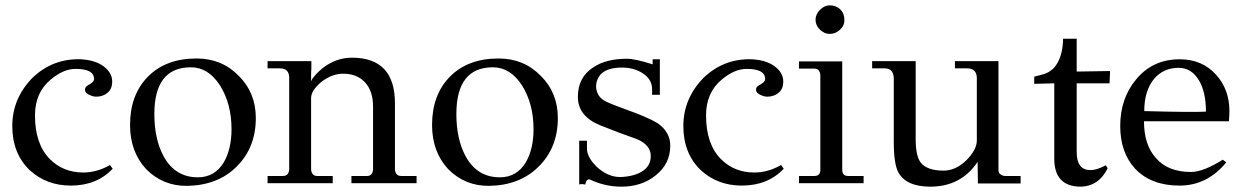

<svg xmlns="http://www.w3.org/2000/svg" viewBox="-20 -686 4656 719"><path d="M111 -254Q111 -146 167 -90Q217 -40 292 -40Q343 -40 392 -68L402 -54Q342 9 245 9Q155 9 92 -48Q26 -111 26 -214Q26 -316 100 -393Q177 -468 284 -464Q346 -460 377 -430Q402 -407 400 -376Q399 -352 382 -338Q365 -324 340 -324Q327 -324 311 -332.5Q295 -341 299 -356Q301 -363 317 -371Q335 -382 332 -394Q329 -428 263 -428Q218 -428 171 -389Q111 -340 111 -254Z M938 -244Q938 -133 866 -62Q796 8 681 10Q590 11 527 -53Q467 -118 467 -218Q467 -331 534 -399Q601 -467 716 -467Q811 -467 874 -402Q938 -339 938 -244ZM847 -202Q847 -297 804 -366Q760 -434 695 -434Q558 -434 558 -259Q558 -166 592 -102Q635 -22 721 -22Q784 -22 818 -78Q847 -128 847 -202Z M1540 -27V0H1296V-27H1355Q1374 -27 1377 -50V-287Q1377 -345 1347 -377.5Q1317 -410 1265 -410Q1223 -410 1183 -379Q1145 -347 1145 -319V-50Q1148 -27 1168 -27H1226V0H982V-27H1040Q1060 -27 1063 -50V-396Q1062 -430 1029 -430H982V-457H1146V-430Q1145 -418 1145 -402V-382Q1153 -401 1187 -430Q1238 -470 1298 -470Q1459 -470 1459 -299V-50Q1462 -27 1482 -27Z M2069 -244Q2069 -133 1997 -62Q1927 8 1812 10Q1721 11 1658 -53Q1598 -118 1598 -218Q1598 -331 1665 -399Q1732 -467 1847 -467Q1942 -467 2005 -402Q2069 -339 2069 -244ZM1978 -202Q1978 -297 1935 -366Q1891 -434 1826 -434Q1689 -434 1689 -259Q1689 -166 1723 -102Q1766 -22 1852 -22Q1915 -22 1949 -78Q1978 -128 1978 -202Z M2490 -141Q2490 -72 2435 -29Q2383 13 2307 13Q2246 13 2191 -13Q2175 -19 2172 5Q2155 2 2149 5V-159H2178V-130Q2178 -98 2213 -63Q2255 -23 2303 -23Q2355 -25 2386 -45Q2417 -65 2417 -102Q2417 -143 2365 -165Q2294 -190 2227 -217Q2144 -251 2144 -323Q2144 -397 2202 -434Q2250 -466 2327 -466Q2359 -466 2424 -445V-464H2451V-331H2422V-352Q2422 -388 2388.5 -410.5Q2355 -433 2309 -433Q2252 -433 2228 -406Q2209 -382 2213 -353Q2218 -324 2242 -310Q2253 -302 2319 -278Q2406 -247 2442 -225Q2490 -192 2490 -141Z M2624 -254Q2624 -146 2680 -90Q2730 -40 2805 -40Q2856 -40 2905 -68L2915 -54Q2855 9 2758 9Q2668 9 2605 -48Q2539 -111 2539 -214Q2539 -316 2613 -393Q2690 -468 2797 -464Q2859 -460 2890 -430Q2915 -407 2913 -376Q2912 -352 2895 -338Q2878 -324 2853 -324Q2840 -324 2824 -332.5Q2808 -341 2812 -356Q2814 -363 2830 -371Q2848 -382 2845 -394Q2842 -428 2776 -428Q2731 -428 2684 -389Q2624 -340 2624 -254Z M3142 -612Q3143 -591 3126 -575Q3109 -559 3087 -559Q3067 -559 3050.5 -575Q3034 -591 3034 -612Q3034 -632 3050.5 -649Q3067 -666 3087 -666Q3111 -666 3126.5 -651Q3142 -636 3142 -612ZM3134 -456V-50Q3134 -27 3156 -27H3214V0H2972V-27H3030Q3052 -27 3052 -50V-406Q3049 -429 3030 -429H2972V-456Z M3802 -27V1H3642L3641 -80Q3579 13 3464 13Q3373 13 3344 -41Q3327 -72 3327 -155V-396Q3324 -430 3293 -430H3246V-457H3409V-165Q3409 -102 3428 -77Q3452 -47 3514 -47Q3558 -47 3598 -85Q3638 -125 3638 -160V-396Q3636 -430 3602 -430H3556V-457H3719V-49Q3719 -38 3727.5 -32.5Q3736 -27 3744 -27Z M3961 -541H4012V-418L4137 -420L4135 -374H4012V-116Q4012 -49 4064 -49Q4087 -49 4121 -67L4128 -56Q4094 13 4024 13Q3928 11 3928 -92V-374L3853 -372V-399Q3860 -401 3872.5 -404Q3885 -407 3891 -409Q3921 -420 3936 -444Q3960 -480 3961 -541Z M4582 -232H4264Q4264 -144 4308 -95Q4353 -42 4440 -42Q4486 -42 4559 -88L4572 -78Q4501 9 4397 9Q4291 9 4231 -54Q4175 -115 4175 -214Q4175 -317 4234 -388Q4296 -464 4398 -464Q4482 -464 4534 -406Q4584 -351 4584 -269Q4584 -258 4582 -232ZM4496 -268Q4496 -340 4471 -383Q4443 -432 4394 -432Q4337 -432 4302 -391Q4265 -346 4265 -270Q4452 -265 4496 -268Z"/></svg>

Font: GFS Didot
Style: Regular
Weight: 400
Designer: Takis Katsoulidis and George D. Matthiopoulos
Foundry: Takis Katsoulidis and George D. Matthiopoulos
Version: Version 1.0